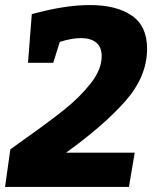

<svg xmlns="http://www.w3.org/2000/svg" viewBox="-23 -741 608 761"><path d="M239 -136H511L488 0H-3L18 -149L68 -185Q167 -255 230 -305Q293 -355 336.5 -410.5Q380 -466 380 -518Q380 -555 358 -572.5Q336 -590 298 -590Q262 -590 214 -575L188 -492H88L103 -685Q234 -721 333 -721Q438 -721 499 -679.5Q560 -638 560 -548Q560 -438 474 -340.5Q388 -243 239 -136Z"/></svg>

Font: Bitter Pro ExtraBold
Style: Italic
Weight: 800
Italic angle: -9°
Designer: Sol Matas, and Bitter project Authors
Foundry: Sol Matas
Version: Version 1.010